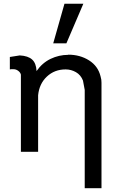

<svg xmlns="http://www.w3.org/2000/svg" viewBox="-20 -805 648 1018"><path d="M341.8 -514.2V-515.1Q404.3 -515.1 452.1 -484.9Q500 -454.6 513.2 -399.9L517.1 -382.8Q517.1 -380.4 517.6 -374.5Q518.1 -368.7 518.1 -366.2V192.9H429.2V-328.1L419.9 -377.9Q408.2 -407.7 382.6 -422.4Q356.9 -437 328.1 -437Q269 -437 228.5 -398.9Q188 -360.8 182.1 -299.8V0H90.8V-409.2Q88.4 -420.4 76.9 -429.2Q65.4 -438 51.8 -438H39.1Q37.6 -438 35.6 -437.5Q33.7 -437 32.2 -437V-502.9L85 -511.2Q128.9 -508.8 150.4 -489.3Q171.9 -469.7 173.8 -428.2Q204.1 -471.7 248.3 -492.9Q292.5 -514.2 341.8 -514.2ZM421.9 -785.2 332 -575.2H262.2L321.8 -785.2Z"/></svg>

Font: Perun
Style: Regular
Weight: 400
Version: Version 1.0000